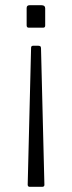

<svg xmlns="http://www.w3.org/2000/svg" viewBox="-20 -550 275 735"><path d="M153 -452Q153 -444 145 -444H90Q82 -444 82 -453V-519Q82 -530 93 -530H139Q153 -530 153 -518V-452ZM150 158Q150 161 148 163Q146 165 143 165H92Q90 165 88 163Q86 161 86 157L99 -367Q99 -371 101 -373Q103 -375 108 -375H125Q131 -375 134 -373Q137 -371 137 -365L150 158Z"/></svg>

Font: Libre Franklin Thin ExtraLight
Style: Regular
Weight: 250
Version: Version 3.000